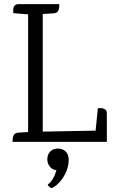

<svg xmlns="http://www.w3.org/2000/svg" viewBox="-20 -699 567 946"><path d="M118.5 -649.3 190.6 -648.7V-4.6H118.5ZM505.6 -56.3 487.4 0H41.6Q42.6 -5 42.7 -15.4Q42.8 -25.7 49 -35.2Q55.3 -44.7 72.9 -45.7L118.5 -48.5L190.6 -50.5ZM449 -35 462.1 -165.4Q467.1 -166.4 477.9 -166.2Q488.6 -166 497.5 -160.4Q506.4 -154.8 506.4 -139.1V0H458.1ZM73 -678.7H272.2Q272.2 -673.7 271.6 -663.2Q271 -652.7 265.2 -643.4Q259.5 -634 240.8 -633L191 -630.2L118.7 -628.2L45.4 -634.2Q45.4 -639.2 45.1 -650.1Q44.8 -660.9 50.7 -669.8Q56.7 -678.7 73 -678.7ZM261.1 119.6 288.5 132.1Q280.7 135.5 275.5 137.6Q270.4 139.7 263.6 139.7Q239.8 139.7 226.4 123Q213.1 106.4 213.1 86.8Q213.1 62.5 227.3 47.7Q241.6 32.9 265.8 32.9Q288.9 32.9 303.7 47.8Q318.5 62.7 318.5 87.8Q318.5 118.7 305.8 147.7Q293.1 176.6 274.2 197.7Q255.3 218.9 236 226.9Q231.4 229.3 223.4 221.9Q215.5 214.4 215.5 210Q231.4 198.5 241.2 181Q251.1 163.4 256.1 146Q261.1 128.7 261.1 119.6Z"/></svg>

Font: Karma Variable Light
Style: Regular
Weight: 300
Designer: Joana Correia
Foundry: Indian Type Foundry
Version: Version 3.000